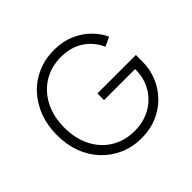

<svg xmlns="http://www.w3.org/2000/svg" viewBox="-179 -965 1186 1186"><g transform="rotate(-45 414.0 -372.5)"><path d="M431 12Q352 12 286.5 -16.5Q221 -45 172.5 -96.5Q124 -148 98 -218Q72 -288 72 -372Q72 -456 98.5 -526Q125 -596 173 -648Q221 -700 287 -728.5Q353 -757 431 -757Q507 -757 568 -730Q629 -703 670 -660.5Q711 -618 730 -574L670 -546Q640 -615 578.5 -655.5Q517 -696 431 -696Q345 -696 278.5 -655Q212 -614 174.5 -541Q137 -468 137 -372Q137 -276 174.5 -203Q212 -130 278.5 -90Q345 -50 431 -50Q508 -50 569.5 -84Q631 -118 666.5 -178Q702 -238 702 -315V-319H431V-377H767V-321Q767 -251 741.5 -190.5Q716 -130 670.5 -84.5Q625 -39 564 -13.5Q503 12 431 12Z"/></g></svg>

Font: Plus Jakarta Sans Light
Style: Regular
Weight: 300
Designer: Gumpita Rahayu
Foundry: Tokotype
Version: Version 2.006; ttfautohint (v1.8.4.7-5d5b)